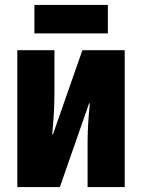

<svg xmlns="http://www.w3.org/2000/svg" viewBox="-20 -756 574 776"><path d="M50 0V-553H200V-383Q200 -342 198 -304.5Q196 -267 191 -213H194L313 -553H484V0H334V-180Q334 -219 336.5 -258Q339 -297 343 -338H340L222 0ZM416 -736V-621H119V-736Z"/></svg>

Font: Noto Sans ExtraCondensed Black
Style: Regular
Weight: 900
Width: 2
Designer: Monotype Design Team
Foundry: Monotype Imaging Inc.
Version: Version 2.013; ttfautohint (v1.8.4.7-5d5b)